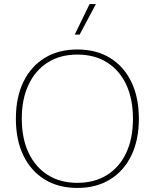

<svg xmlns="http://www.w3.org/2000/svg" viewBox="-20 -913 760 943"><path d="M360 -670Q453 -670 520.5 -628.5Q588 -587 625 -511Q662 -435 662 -330Q662 -225 625 -149Q588 -73 520.5 -31.5Q453 10 360 10Q267 10 199.5 -31.5Q132 -73 95 -149Q58 -225 58 -330Q58 -435 95 -511Q132 -587 199.5 -628.5Q267 -670 360 -670ZM360 -645Q276 -645 215 -606.5Q154 -568 120.5 -497.5Q87 -427 87 -330Q87 -233 120.5 -162.5Q154 -92 215 -53.5Q276 -15 360 -15Q444 -15 505.5 -53.5Q567 -92 600 -162.5Q633 -233 633 -330Q633 -427 600 -497.5Q567 -568 505.5 -606.5Q444 -645 360 -645ZM420 -893H451L371 -743H347Z"/></svg>

Font: Work Sans ExtraLight
Style: Regular
Weight: 200
Designer: Wei Huang
Foundry: Wei Huang
Version: Version 2.010; ttfautohint (v1.8.3)